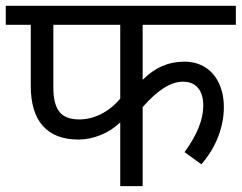

<svg xmlns="http://www.w3.org/2000/svg" viewBox="-27 -636 826 656"><path d="M460.4 -551.3V-363.3Q492.2 -395 527.1 -410.2Q562 -425.3 602.1 -425.3Q644 -425.3 674.6 -405.8Q705.1 -386.2 721.4 -350.8Q737.8 -315.4 737.8 -269.5Q737.8 -220.2 718.8 -169.9Q699.7 -119.6 661.1 -74.7L603.5 -116.2Q667.5 -203.6 667.5 -274.9Q667.5 -314 649.7 -335.4Q631.8 -356.9 597.7 -356.9Q536.1 -356.9 460.4 -270V0H383.8V-217.8Q353.5 -189 315.7 -174.1Q277.8 -159.2 241.2 -159.2Q161.1 -159.2 119.6 -205.6Q78.1 -252 78.1 -342.8V-551.3H-7.3V-616.2H778.8V-551.3ZM383.8 -551.3H155.3V-335.9Q155.3 -281.2 175.5 -254.6Q195.8 -228 244.1 -228Q281.2 -228 317.4 -245.8Q353.5 -263.7 383.8 -298.8Z"/></svg>

Font: Varta
Style: Regular
Weight: 400
Designer: Joana Correia, Viktoriya Grabowska, Eben Sorkin
Foundry: Sorkin Type
Version: Version 1.002; ttfautohint (v1.3) -l 8 -r 24 -G 200 -x 12 -H